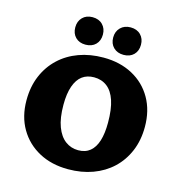

<svg xmlns="http://www.w3.org/2000/svg" viewBox="-128 -1003 1069 1135"><g transform="rotate(15 406.5 -436.0)"><path d="M390 17Q289 17 212 -24.5Q135 -66 91.5 -140.5Q48 -215 48 -314Q48 -397 76 -463.5Q104 -530 154.5 -577.5Q205 -625 273.5 -650Q342 -675 424 -675Q525 -675 602 -633.5Q679 -592 722 -517Q765 -442 765 -342Q765 -260 737 -193.5Q709 -127 659 -80Q609 -33 540.5 -8Q472 17 390 17ZM419 -107Q463 -107 491.5 -130.5Q520 -154 534 -199Q548 -244 548 -310Q548 -392 530.5 -444.5Q513 -497 479.5 -522.5Q446 -548 400 -548Q357 -548 327.5 -526Q298 -504 282 -458.5Q266 -413 266 -345Q266 -263 286 -210.5Q306 -158 340.5 -132.5Q375 -107 419 -107ZM299 -721Q261 -721 238 -744Q215 -767 215 -805Q215 -842 238 -865.5Q261 -889 299 -889Q338 -889 361 -865.5Q384 -842 384 -805Q384 -767 361 -744Q338 -721 299 -721ZM532 -721Q494 -721 470.5 -744Q447 -767 447 -805Q447 -842 470.5 -865.5Q494 -889 532 -889Q571 -889 594 -865.5Q617 -842 617 -805Q617 -767 594 -744Q571 -721 532 -721Z"/></g></svg>

Font: Ysabeau Infant Black
Style: Regular
Weight: 900
Designer: Christian Thalmann (Catharsis Fonts)
Version: Version 2.001;gftools[0.9.30]; featfreeze: ss01,ss02,lnum